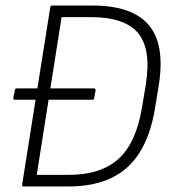

<svg xmlns="http://www.w3.org/2000/svg" viewBox="-20 -675 629 695"><path d="M35 -314Q27 -314 28 -321L34 -349Q35 -355 40 -355H115H320Q327 -355 326 -348L321 -320Q320 -314 314 -314ZM66 0Q59 0 60 -6L162 -649Q164 -655 169 -655H314Q458 -655 518 -585Q578 -515 555 -368L542 -288Q526 -188 486.5 -124.5Q447 -61 382.5 -30.5Q318 0 227 0ZM113 -42H229Q345 -42 409 -100Q473 -158 494 -286L508 -370Q528 -497 480 -555Q432 -613 309 -613H203Z"/></svg>

Font: Sofia Sans Semi Condensed Light
Style: Italic
Weight: 300
Italic angle: -9°
Version: Version 4.100